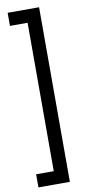

<svg xmlns="http://www.w3.org/2000/svg" viewBox="-108 -822 515 1083"><g transform="rotate(-10 150.0 -280.0)"><path d="M121 145V-705H20V-780H200V220H20V145Z"/></g></svg>

Font: Von Book
Style: Regular
Weight: 400
Version: Version 4.000; ttfautohint (v1.8.4.7-5d5b)